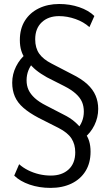

<svg xmlns="http://www.w3.org/2000/svg" viewBox="-20 -733 541 942"><path d="M228 188.9Q172.5 188.9 125.3 172.7Q78.2 156.4 49.8 128.6L73.9 72.6Q92.4 89.4 117.8 102.2Q143.2 114.9 171.7 121.7Q200.2 128.4 229.5 128.4Q283.9 128.4 316.6 98.4Q349.2 68.4 349.2 14.1Q349.2 -24.9 330.7 -53.6Q312.1 -82.3 267.2 -105.3L169 -155Q123.4 -179.1 94.8 -204.1Q66.1 -229.1 53 -259.3Q39.9 -289.5 39.9 -327.2Q39.9 -369.2 59 -407.2Q78.1 -445.2 109.6 -470.1L103.2 -447.1Q91.8 -460.7 84.6 -483.8Q77.4 -506.8 77.4 -536.7Q77.4 -591.8 101.9 -631.1Q126.4 -670.5 170.2 -691.9Q214 -713.4 270.4 -713.4Q323 -713.4 368.7 -697.8Q414.4 -682.3 443 -654.5L418.7 -599.9Q390.6 -625.5 350.2 -639.7Q309.9 -653.9 269.7 -653.9Q217 -653.9 184.8 -623.6Q152.7 -593.4 152.7 -540Q152.7 -497.8 172.4 -469.7Q192.1 -441.7 234.4 -420.4L332.7 -369.4Q380 -346.1 408.2 -320.1Q436.3 -294.1 449 -264Q461.8 -234 461.8 -198.5Q461.8 -156.5 443.1 -118.5Q424.4 -80.5 392.3 -55.6L398.4 -77.6Q410.1 -63.7 417.2 -41.1Q424.3 -18.4 424.3 11.2Q424.3 66.4 399.8 106.2Q375.3 146 330.9 167.5Q286.4 188.9 228 188.9ZM110.4 -339.2Q110.4 -313 120 -292Q129.7 -271 150.6 -251.8Q171.6 -232.5 206.9 -214.8L291.4 -171.1Q323.7 -155.3 346.4 -135.7Q369.2 -116 381.8 -97.5L355.7 -96.4Q373.4 -114.7 382.3 -137.1Q391.3 -159.5 391.3 -185.5Q391.3 -211.7 382.4 -232.7Q373.4 -253.7 352.1 -273.1Q330.9 -292.5 295 -310.7L210.2 -353.7Q178.8 -371.2 156.1 -389.8Q133.5 -408.4 120.2 -428.2L146 -429.3Q128.8 -411.3 119.6 -388.2Q110.4 -365.2 110.4 -339.2Z"/></svg>

Font: Nunito Sans 12pt ExtraLight SemiCondensed
Style: Regular
Weight: 200
Width: 4
Version: Version 3.101;gftools[0.9.27]